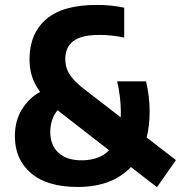

<svg xmlns="http://www.w3.org/2000/svg" viewBox="-20 -770 753 800"><path d="M303.5 9Q176.5 9 109.2 -48.5Q42 -106 42 -202.5Q42 -267 71.5 -314.5Q101 -362 147 -387Q122.5 -420.5 112.8 -453.5Q103 -486.5 103 -523Q103 -629.5 172 -689.5Q241 -749.5 383 -749.5Q415 -749.5 443.2 -746.5Q471.5 -743.5 497.5 -738V-613.5Q446 -624.5 395.5 -624.5Q318 -624.5 285 -598.5Q252 -572.5 252 -524Q252 -491 267 -465Q282 -439 320 -407L483 -281Q483.5 -292.5 483.5 -304.5Q483.5 -333.5 479.5 -366.8Q475.5 -400 468 -431H588.5Q596 -400 599.8 -367.2Q603.5 -334.5 603.5 -306Q603.5 -246.5 591 -197L713 -103L634 10L525.5 -74Q447 9 303.5 9ZM189.5 -220.5Q189.5 -164.5 224 -133.2Q258.5 -102 320 -102Q354 -102 383.5 -111.8Q413 -121.5 434.5 -144L241 -294Q230 -303 220 -311Q189.5 -274 189.5 -220.5Z"/></svg>

Font: Encode Sans Cnd
Style: Bold
Weight: 700
Width: 3
Designer: Multiple Designers
Foundry: Impallari Type
Version: Version 3.002; ttfautohint (v1.8.3) -l 8 -r 50 -G 200 -x 14 